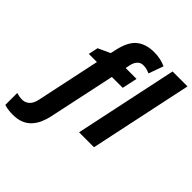

<svg xmlns="http://www.w3.org/2000/svg" viewBox="-373 -931 1337 1337"><g transform="rotate(45 296.0 -262.5)"><path d="M-51 120Q-21 120 1.5 100Q24 80 33 37L133 -434H53L68 -505L157 -546L166 -587Q188 -686 237.5 -725.5Q287 -765 367 -765Q401 -765 429.5 -758.5Q458 -752 482 -741L443 -632Q429 -638 413.5 -642.5Q398 -647 378 -647Q350 -647 333 -627.5Q316 -608 310 -576L304 -546H411L387 -434H280L175 59Q167 97 152.5 129.5Q138 162 115 187Q92 212 58.5 226Q25 240 -22 240Q-73 240 -107 228V110Q-78 120 -51 120ZM391 0 552 -760H699L538 0Z"/></g></svg>

Font: BC Sans
Style: Bold Italic
Weight: 700
Italic angle: -12°
Designer: Monotype Design Team
Province of B.C.
Foundry: Monotype Imaging Inc.
Version: Version 2.000;GOOG;noto-source:20170915:90ef993387c0